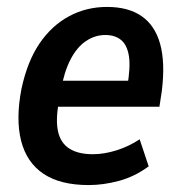

<svg xmlns="http://www.w3.org/2000/svg" viewBox="-20 -524 521 554"><path d="M236 10Q154 10 105.5 -22.5Q57 -55 41 -117.5Q25 -180 42 -268Q59 -347 94 -398.5Q129 -450 179 -477Q229 -504 289 -504Q350 -504 388.5 -477.5Q427 -451 442 -397.5Q457 -344 447 -262L440 -216H132L143 -291H365L347 -273Q357 -330 352 -362Q347 -394 329.5 -408.5Q312 -423 284 -423Q254 -423 228 -405.5Q202 -388 183.5 -352.5Q165 -317 155 -261L150 -231Q140 -178 147.5 -144.5Q155 -111 180.5 -95Q206 -79 248 -79Q280 -79 315.5 -90Q351 -101 383 -122L409 -44Q368 -14 323 -2Q278 10 236 10Z"/></svg>

Font: Nunito Sans 10pt Condensed
Style: Bold Italic
Weight: 700
Width: 3
Italic angle: -9°
Designer: Vernon Adams
Foundry: Vernon Adams
Version: Version 3.101;gftools[0.9.27]